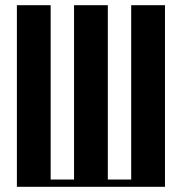

<svg xmlns="http://www.w3.org/2000/svg" viewBox="-20 -719 701 739"><path d="M45 -699H175V-28H265V-699H395V-28H485V-699H615V0H45Z"/></svg>

Font: Moniqa Black Heading
Style: Regular
Weight: 900
Designer: Rajesh Rajput
Foundry: Rajesh Rajput
Version: Version 1.000